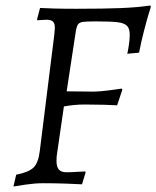

<svg xmlns="http://www.w3.org/2000/svg" viewBox="-20 -668 570 700"><path d="M186 -81Q186 -60 194.5 -50Q203 -40 222 -40Q241 -40 262 -41.5Q283 -43 291 -43L292 -39L279 4Q264 3 222.5 1.5Q181 0 137 0Q108 0 73.5 5Q39 10 29 12L39 -31Q85 -40 102.5 -57.5Q120 -75 125 -117L178 -542Q180 -560 180 -566Q180 -583 173 -589.5Q166 -596 149 -596Q139 -596 129.5 -595Q120 -594 116 -594L115 -597L126 -639Q138 -638 175 -637Q212 -636 257 -636Q358 -636 420 -638.5Q482 -641 528 -648L530 -643Q528 -637 521.5 -615.5Q515 -594 505 -555.5Q495 -517 487 -476L444 -472Q446 -479 449.5 -501.5Q453 -524 453 -541Q453 -564 443 -574Q433 -584 408.5 -587Q384 -590 329 -590Q294 -590 281.5 -588Q269 -586 264 -578.5Q259 -571 256 -551L223 -335L322 -334Q341 -334 376.5 -338.5Q412 -343 424 -345L426 -341L407 -284Q395 -285 360.5 -286Q326 -287 288 -287Q253 -287 213 -280L188 -108Q186 -98 186 -81Z"/></svg>

Font: Alegreya SC
Style: Italic
Weight: 400
Italic angle: -7°
Designer: Juan Pablo del Peral
Foundry: Huerta Tipografica
Version: Version 2.007; ttfautohint (v1.6)